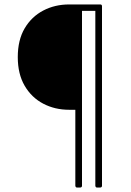

<svg xmlns="http://www.w3.org/2000/svg" viewBox="-20 -754 589 864"><path d="M431 90H417Q410 90 409 82V-705H349V82Q349 89 341 90H327Q320 90 319 82V-260H291Q227 -260 174.5 -287.5Q122 -315 91 -368Q60 -421 60 -497Q60 -574 91 -626.5Q122 -679 174.5 -706.5Q227 -734 291 -734H431Q439 -734 439 -726V82Q439 89 431 90Z"/></svg>

Font: YamahaIndonesia935. App Thin
Style: Regular
Weight: 100
Designer: Dalton Maag Ltd
Foundry: Dalton Maag Ltd
Version: Version 1.002